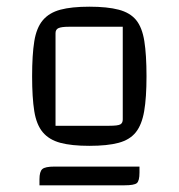

<svg xmlns="http://www.w3.org/2000/svg" viewBox="-20 -788 534 574"><path d="M247 -352Q194 -352 160.5 -361Q127 -370 108 -392.5Q89 -415 82.5 -455.5Q76 -496 76 -560Q76 -624 82.5 -664.5Q89 -705 108 -727.5Q127 -750 160.5 -759Q194 -768 247 -768Q301 -768 335 -759Q369 -750 387 -728Q405 -706 411.5 -665Q418 -624 418 -560Q418 -496 411 -455.5Q404 -415 386 -392.5Q368 -370 334.5 -361Q301 -352 247 -352ZM146 -412H307Q332 -412 339.5 -416Q347 -420 347 -431V-708H186Q164 -708 155 -704Q146 -700 146 -689ZM98 -252Q98 -275 106.5 -282.5Q115 -290 143 -290H397V-272Q397 -247 389 -240.5Q381 -234 352 -234H98Z"/></svg>

Font: Changa ExtraLight Light
Style: Regular
Weight: 300
Version: Version 3.002; ttfautohint (v1.8.2)